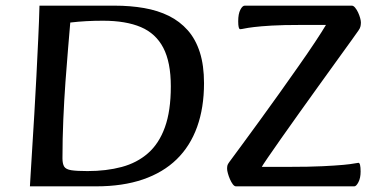

<svg xmlns="http://www.w3.org/2000/svg" viewBox="-20 -659 1332 679"><path d="M85.8 0Q86.5 -9.6 88.5 -45.6Q90.5 -81.5 94 -135.5Q97.5 -189.5 101.3 -254.8Q105.2 -320.1 108.7 -388.4Q112.2 -456.8 115.2 -521.7Q118.3 -586.5 119.6 -639H385.2Q441.2 -639 489.8 -630.5Q538.4 -622 577.2 -602.8Q615.9 -583.6 644 -551.9Q672 -520.2 686.8 -473.8Q701.5 -427.5 701.5 -364.7Q701.5 -278 677.1 -210.2Q652.7 -142.3 604.7 -95.5Q556.7 -48.8 485.4 -24.4Q414.1 0 320.3 0ZM289.6 -54Q356 -54 410.2 -68.5Q464.5 -83 503.4 -117.1Q542.4 -151.2 563.2 -209Q584.1 -266.8 584.1 -353.6Q584.1 -439 557.5 -489.9Q531 -540.7 478.1 -563.2Q425.1 -585.7 344.1 -585.7Q313.5 -585.7 285.4 -584.2Q257.3 -582.7 228.5 -579.3Q225.5 -540.6 220.7 -487Q216 -433.4 211.5 -369.5Q206.9 -305.6 203.9 -236.8Q200.9 -167.9 200.9 -99Q200.9 -80 206.9 -70Q212.9 -60 232.3 -57Q251.6 -54 289.6 -54ZM814.6 0Q808.9 0 803.4 -7.2Q797.9 -14.5 793.3 -25.1Q788.6 -35.8 785.9 -46Q783.1 -56.2 783.1 -62.1Q783.1 -68.3 784.1 -73.3Q785.1 -78.2 790.8 -85.8Q808.3 -109 836.2 -147.4Q864.2 -185.8 898.5 -232.6Q932.7 -279.4 968.1 -329.2Q1003.5 -378.9 1036.3 -425.7Q1069.2 -472.4 1094.3 -510.4Q1119.5 -548.4 1132.7 -570.8H1043.1Q980.7 -570.8 940.8 -568.5Q901 -566.1 878.1 -563.3Q855.3 -560.5 844.5 -558.1Q833.7 -555.8 829.3 -555.8Q822.4 -555.8 822.4 -583.8Q822.4 -609.8 829.9 -624.4Q837.4 -639 845.3 -639H1224.1Q1229.9 -639 1235.7 -632.1Q1241.5 -625.2 1246.2 -615.3Q1250.9 -605.3 1253.6 -595.5Q1256.3 -585.6 1256.3 -579.7Q1256.3 -573.4 1255 -566.4Q1253.7 -559.4 1247.7 -551.1Q1243.7 -544.8 1223.7 -517.3Q1203.7 -489.8 1173.6 -447.9Q1143.5 -406.1 1108.4 -357.4Q1073.3 -308.6 1038.6 -260Q1004 -211.4 974.7 -169.9Q945.5 -128.4 927 -101.3Q908.5 -74.2 905.8 -68.9H1001.3Q1074.2 -68.9 1120.9 -71.2Q1167.7 -73.5 1194.3 -76Q1220.9 -78.5 1232.8 -80.9Q1244.6 -83.2 1247.6 -83.2Q1255.3 -83.2 1255.3 -52.3Q1255.3 -29.5 1247.6 -14.8Q1239.9 0 1233 0Z"/></svg>

Font: Briem Hand Thin
Style: Regular
Weight: 100
Designer: Gunnlaugur SE Briem, Eben Sorkin
Foundry: Sorkin Type Co.
Version: Version 1.003